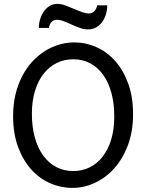

<svg xmlns="http://www.w3.org/2000/svg" viewBox="-20 -940 753 973"><path d="M654.3 -361.3Q654.3 -273.4 628.2 -204.1Q602.1 -134.8 558.8 -86.7Q515.6 -38.6 460.4 -13.2Q405.3 12.2 346.7 12.2Q287.6 12.2 233.4 -11.7Q179.2 -35.6 137.7 -82Q96.2 -128.4 71.3 -196Q46.4 -263.7 46.4 -351.6Q46.4 -410.2 58.3 -460.4Q70.3 -510.7 91.6 -552.2Q112.8 -593.8 142.1 -626Q171.4 -658.2 205.8 -680.2Q240.2 -702.1 278.6 -713.6Q316.9 -725.1 356.4 -725.1Q414.6 -725.1 468.5 -701.2Q522.5 -677.2 563.7 -630.9Q605 -584.5 629.6 -516.8Q654.3 -449.2 654.3 -361.3ZM559.1 -349.1Q559.1 -416.5 544.2 -470.5Q529.3 -524.4 502 -562Q474.6 -599.6 436.3 -619.6Q397.9 -639.6 351.6 -639.6Q305.2 -639.6 266.6 -620.4Q228 -601.1 200.2 -565.2Q172.4 -529.3 157 -478.3Q141.6 -427.2 141.6 -363.8Q141.6 -296.9 156.5 -243.2Q171.4 -189.5 199 -151.6Q226.6 -113.8 265.1 -93.5Q303.7 -73.2 351.6 -73.2Q396.5 -73.2 434.6 -92Q472.7 -110.8 500.2 -146.2Q527.8 -181.6 543.5 -232.9Q559.1 -284.2 559.1 -349.1ZM176.8 -798.3Q176.8 -820.8 183.3 -842.5Q189.9 -864.3 201.9 -881.6Q213.9 -898.9 231.2 -909.7Q248.5 -920.4 270.5 -920.4Q280.8 -920.4 290.5 -918.5Q300.3 -916.5 310.3 -912.8Q320.3 -909.2 331.3 -904.5Q342.3 -899.9 355 -895Q368.2 -889.6 378.7 -885.3Q389.2 -880.9 398.2 -877.9Q407.2 -875 415 -873.3Q422.9 -871.6 430.7 -871.6Q447.8 -871.6 458.7 -883.8Q469.7 -896 472.2 -913.1H523.4Q523.4 -889.6 516.8 -867.7Q510.3 -845.7 497.8 -828.6Q485.4 -811.5 467.3 -801.3Q449.2 -791 426.8 -791Q407.2 -791 387.5 -797.6Q367.7 -804.2 345.2 -814.5Q316.9 -827.6 300 -833.7Q283.2 -839.8 269.5 -839.8Q251.5 -839.8 240.7 -828.1Q230 -816.4 228 -798.3Z"/></svg>

Font: Andika Basic
Style: Regular
Weight: 400
Designer: Annie Olsen & Victor Gaultney
Foundry: SIL International
Version: Version 1.000